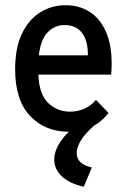

<svg xmlns="http://www.w3.org/2000/svg" viewBox="-20 -494 490 736"><path d="M244 11Q152 11 95 -50Q38 -111 38 -228Q38 -309 63.5 -363.5Q89 -418 133 -446Q177 -474 232 -474Q282 -474 321.5 -450Q361 -426 384.5 -376Q408 -326 408 -249Q408 -226 406 -208H127Q130 -132 165 -99Q200 -66 248 -66Q309 -66 348 -111L396 -61Q340 11 244 11ZM129 -282H317Q317 -339 294 -368.5Q271 -398 228 -398Q190 -398 163 -370.5Q136 -343 129 -282ZM332 148 301 222Q245 209 216.5 181.5Q188 154 188 118Q188 80 218.5 39.5Q249 -1 307 -36L340 -12Q274 47 274 93Q274 135 332 148Z"/></svg>

Font: Inconsolata SemiCondensed SemiBold
Style: Regular
Weight: 600
Width: 4
Monospace: yes
Designer: Raph Levien, Cyreal, Brenton Simpson
Foundry: Raph Levien, Cyreal, Google
Version: Version 3.001; ttfautohint (v1.8.2.53-6de2)